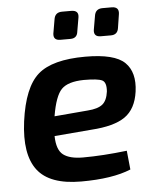

<svg xmlns="http://www.w3.org/2000/svg" viewBox="-52 -743 651 799"><g transform="rotate(-5 274.0 -343.5)"><path d="M262 -583H220Q190 -583 193 -611L203 -669Q207 -699 237 -699H275Q308 -699 303 -669L293 -611Q290 -583 262 -583ZM431 -583H389Q359 -583 362 -611L372 -669Q376 -699 406 -699H444Q476 -699 472 -669L463 -611Q459 -583 431 -583ZM455 -99 463 -20Q386 12 255 12Q124 12 73 -54.5Q22 -121 40 -258Q59 -399 119 -451.5Q179 -504 317 -504Q439 -504 481.5 -462.5Q524 -421 513 -341Q503 -269 457 -237Q411 -205 316 -199L161 -186Q162 -128 189 -107.5Q216 -87 271 -87Q354 -87 455 -99ZM168 -268 308 -280Q350 -283 369.5 -298.5Q389 -314 394 -352Q397 -390 379 -399Q361 -408 302 -408Q236 -407 209 -379.5Q182 -352 168 -268Z"/></g></svg>

Font: Exo 2.0 Semi Bold
Style: Italic
Weight: 600
Italic angle: -8°
Designer: Natanael Gama
Version: Version 1.001;PS 001.001;hotconv 1.0.70;makeotf.lib2.5.58329